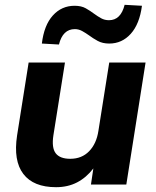

<svg xmlns="http://www.w3.org/2000/svg" viewBox="-20 -767 647 798"><path d="M213 11Q119 11 77 -44Q35 -99 51 -204L99 -507H250L202 -205Q194 -153 211.5 -130Q229 -107 272 -107Q320 -107 350.5 -138.5Q381 -170 389 -223L434 -507H585L505 0H358L368 -67Q339 -29 300.5 -9Q262 11 213 11ZM225 -582 154 -586Q163 -662 199.5 -702.5Q236 -743 290 -743Q318 -743 336.5 -732.5Q355 -722 371 -710Q386 -699 400.5 -691Q415 -683 433 -683Q482 -683 498 -747L570 -743Q560 -667 523.5 -626.5Q487 -586 434 -586Q406 -586 386 -597Q366 -608 350 -620Q336 -630 321.5 -638Q307 -646 291 -646Q241 -646 225 -582Z"/></svg>

Font: Mulish ExtraBold
Style: Italic
Weight: 800
Italic angle: -9°
Designer: Vernon Adams
Foundry: Vernon Adams
Version: Version 3.603; ttfautohint (v1.8.3)